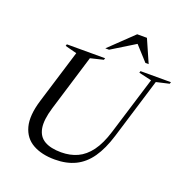

<svg xmlns="http://www.w3.org/2000/svg" viewBox="-158 -1064 1186 1221"><g transform="rotate(20 435.0 -454.0)"><path d="M217 -291.5Q190.5 -204 200 -150Q209.5 -96 251.8 -71.5Q294 -47 365 -47Q425.5 -47 474.5 -69.5Q523.5 -92 561.5 -143.2Q599.5 -194.5 626 -281L746.5 -673L660 -693L663.5 -705H869.5L865.5 -693L778.5 -673L653 -262.5Q624 -168 582 -107.8Q540 -47.5 481 -18.8Q422 10 342.5 10Q253.5 10 193.5 -23.8Q133.5 -57.5 114.5 -128.2Q95.5 -199 129 -309L240.5 -672.5L161.5 -693L165 -705H424L420 -693L333 -672ZM403.5 -764.5 563.5 -918H629.5L697 -764.5H675L575 -874.5H608L429 -764.5Z"/></g></svg>

Font: Newsreader 60pt
Style: Italic
Weight: 400
Italic angle: -17°
Designer: Hugues Gentile
Foundry: Production Type
Version: Version 1.003